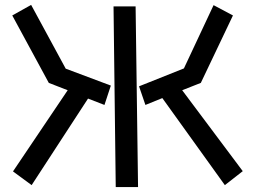

<svg xmlns="http://www.w3.org/2000/svg" viewBox="-20 -740 1040 783"><path d="M256 -372 179 -402 30 -677 107 -720 248 -460 432 -391 406 -312 339 -338 109 15 33 -41ZM642 -340 573 -312 547 -388 730 -461 851 -719 930 -677 799 -402 723 -372 970 -42 897 15ZM443 -714H533L543 23H452Z"/></svg>

Font: Moralerspace Krypton JPDOC
Style: Regular
Weight: 400
Version: v0.0.6; ttfautohint (v1.8.4.7-5d5b-dirty) -l 6 -r 45 -G 200 